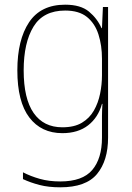

<svg xmlns="http://www.w3.org/2000/svg" viewBox="-20 -651 564 819"><path d="M258 -631Q324 -631 359.5 -601.5Q395 -572 413 -531H415L419 -621H441V-64Q441 34 394 91Q347 148 237 148Q187 148 148.5 138Q110 128 78 113V84Q111 101 150 112Q189 123 237 123Q332 123 373.5 74Q415 25 415 -64V-108Q415 -135 415 -156.5Q415 -178 417 -208H415Q399 -150 356 -116.5Q313 -83 246 -83Q156 -83 105 -150Q54 -217 54 -351Q54 -481 104 -556Q154 -631 258 -631ZM258 -606Q165 -606 123 -537.5Q81 -469 81 -351Q81 -230 123.5 -169Q166 -108 246 -108Q297 -108 329.5 -127.5Q362 -147 380.5 -179.5Q399 -212 407 -251.5Q415 -291 415 -330V-400Q415 -457 400 -504Q385 -551 351 -578.5Q317 -606 258 -606Z"/></svg>

Font: Noto Sans Telugu UI SemiCondensed Thin
Style: Regular
Weight: 100
Width: 4
Designer: Jelle Bosma - Monotype Design Team
Foundry: Monotype Imaging Inc.
Version: Version 2.005; ttfautohint (v1.8.4.7-5d5b)